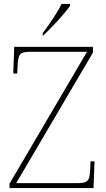

<svg xmlns="http://www.w3.org/2000/svg" viewBox="-20 -951 538 971"><path d="M28 0V-22L420 -689H130Q91 -689 81 -675Q71 -661 69 -620L67 -579H47L52 -714H450V-685L62 -25H375Q401 -25 413.5 -31Q426 -37 430.5 -51.5Q435 -66 436 -93L438 -135H458L453 0ZM196 -784Q211 -803 229 -829Q247 -855 264 -882Q281 -909 291 -931H334V-921Q325 -908 308.5 -888Q292 -868 272 -846Q252 -824 232.5 -804.5Q213 -785 198 -771H196Z"/></svg>

Font: Noto Rashi Hebrew Thin
Style: Regular
Weight: 250
Version: Version 1.006